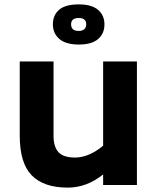

<svg xmlns="http://www.w3.org/2000/svg" viewBox="-20 -843 719 875"><path d="M70 0ZM604 -563V0H450V-48Q375 12 289 12Q179 12 124.5 -44Q70 -100 70 -224V-563H224V-224Q224 -174 246.5 -149.5Q269 -125 322 -125Q385 -125 450 -179V-563ZM221 -732Q221 -774 249.5 -798.5Q278 -823 339 -823Q398 -823 427 -798Q456 -773 456 -732Q456 -690 427 -665Q398 -640 339 -640Q280 -640 250.5 -665.5Q221 -691 221 -732ZM373 -732Q373 -761 339 -761Q304 -761 304 -732Q304 -702 339 -702Q355 -702 364 -710Q373 -718 373 -732Z"/></svg>

Font: Biryani ExtraBold
Style: Regular
Weight: 800
Designer: Dan Reynolds and Mathieu Reguer
Foundry: Dan Reynolds and Mathieu Reguer
Version: Version 1.004; ttfautohint (v1.1) -l 5 -r 5 -G 72 -x 0 -D la